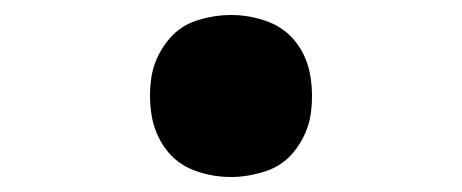

<svg xmlns="http://www.w3.org/2000/svg" viewBox="-20 -468 616 256"><path d="M288 -232Q311 -232 335 -240Q359 -248 374.5 -269Q390 -290 394 -314Q398 -340 394 -365.5Q390 -391 375.5 -410.5Q361 -430 337.5 -439Q314 -448 288 -448Q264 -448 240.5 -440Q217 -432 201.5 -411Q186 -390 182 -366Q178 -340 182 -315Q186 -290 200.5 -270Q215 -250 238.5 -241Q262 -232 288 -232Z"/></svg>

Font: Iosevka Sparkle Heavy
Style: Italic
Weight: 900
Italic angle: -9°
Designer: Belleve Invis
Foundry: Belleve Invis
Version: Version 4.5.0; ttfautohint (v1.8.3)